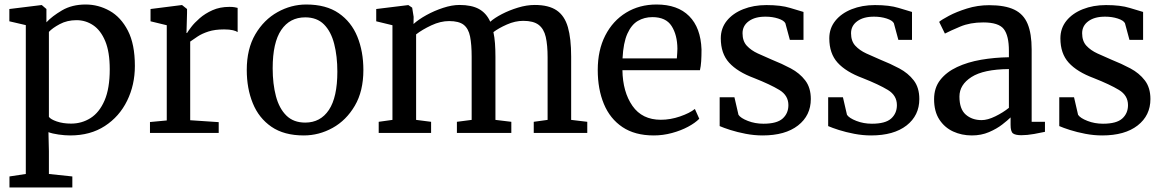

<svg xmlns="http://www.w3.org/2000/svg" viewBox="-20 -590 5164 852"><path d="M578.5 -297.5Q578.5 -213 544 -142.8Q509.5 -72.5 445.2 -30.8Q381 11 291.5 11Q267.5 11 239.8 7Q212 3 195 -3.5L197 80.5V182L301 193V242H22V193L94.5 182V-478.5L21.5 -495.5V-550L163.5 -567.5H165.5L186 -550V-491Q211 -518 255.2 -544Q299.5 -570 360 -570Q416.5 -570 466.5 -542Q516.5 -514 547.5 -454Q578.5 -394 578.5 -297.5ZM319.5 -500.5Q278 -500.5 245.2 -483Q212.5 -465.5 197 -448.5V-71.5Q204.5 -60.5 232 -51Q259.5 -41.5 295.5 -41.5Q343 -41.5 382 -66.2Q421 -91 444 -144.2Q467 -197.5 467 -282.5Q467 -359.5 447 -407.5Q427 -455.5 393.5 -478Q360 -500.5 319.5 -500.5Z M645.5 0V-48.5L720 -55.5V-478L648 -495.5V-550L786 -567.5H788L810 -550V-532L807.5 -443.5H810Q814.5 -451.5 828.5 -470Q842.5 -488.5 866.2 -509.2Q890 -530 923 -544.8Q956 -559.5 998 -559.5Q1012 -559.5 1020.5 -558Q1029 -556.5 1034.5 -555V-447.5Q1029 -452 1013.8 -455.8Q998.5 -459.5 974.5 -459.5Q933.5 -459.5 905 -450.2Q876.5 -441 857.2 -428.2Q838 -415.5 824 -405.5V-56.5L950.5 -48V0Z M1075 -279.5Q1075 -373 1113 -437.8Q1151 -502.5 1211.5 -536.2Q1272 -570 1339 -570Q1427 -570 1483 -531.5Q1539 -493 1565.8 -427.2Q1592.5 -361.5 1592.5 -279.5Q1592.5 -185.5 1554.5 -120.8Q1516.5 -56 1456 -22.5Q1395.5 11 1328 11Q1240.5 11 1184.5 -27.5Q1128.5 -66 1101.8 -131.8Q1075 -197.5 1075 -279.5ZM1334.5 -46Q1402 -46 1439.5 -102.2Q1477 -158.5 1477 -272Q1477 -340.5 1463 -395.2Q1449 -450 1417.8 -481.5Q1386.5 -513 1334.5 -513Q1266 -513 1228 -457Q1190 -401 1190 -287Q1190 -217.5 1204.5 -163Q1219 -108.5 1250.8 -77.2Q1282.5 -46 1334.5 -46Z M1660.5 0V-49.5L1721.5 -58V-478L1649.5 -495.5V-550L1792 -567.5L1809 -556L1815.5 -515.5L1815 -483.5Q1837 -503.5 1872.2 -523Q1907.5 -542.5 1946.5 -555.2Q1985.5 -568 2019 -568Q2073 -568 2105.8 -549.8Q2138.5 -531.5 2155.5 -493.5Q2174.5 -510.5 2207.2 -527.5Q2240 -544.5 2278.5 -556.2Q2317 -568 2353 -568Q2415 -568 2450.2 -544Q2485.5 -520 2500 -469.5Q2514.5 -419 2514.5 -339V-58L2586 -49.5V0H2348.5V-49.5L2410 -58V-335.5Q2410 -390 2401.8 -426Q2393.5 -462 2370.2 -479.8Q2347 -497.5 2302 -497.5Q2266 -497.5 2229.2 -481.2Q2192.5 -465 2169.5 -447.5Q2174.5 -425 2176.5 -397.5Q2178.5 -370 2178.5 -337.5V-58L2249 -49.5V0H2007.5V-49.5L2073 -58V-338Q2073 -392.5 2066 -427.8Q2059 -463 2037.8 -479.8Q2016.5 -496.5 1973 -496.5Q1934.5 -496.5 1894 -477.5Q1853.5 -458.5 1826.5 -437.5V-58L1893 -49.5V0Z M2881 11Q2797.5 11 2742.2 -26Q2687 -63 2659.8 -128.5Q2632.5 -194 2632.5 -279.5Q2632.5 -367.5 2666 -432.8Q2699.5 -498 2758.5 -534Q2817.5 -570 2893.5 -570Q2987 -570 3038.2 -518.5Q3089.5 -467 3093 -370.5Q3093 -340.5 3091.5 -318Q3090 -295.5 3086 -278.5H2742Q2743.5 -182 2786.5 -120.2Q2829.5 -58.5 2912.5 -58.5Q2954.5 -58.5 2997.5 -73.2Q3040.5 -88 3063.5 -106.5L3083 -63Q3065 -44.5 3033.2 -27.5Q3001.5 -10.5 2961.8 0.2Q2922 11 2881 11ZM2742.5 -331H2983.5Q2984.5 -341.5 2985.2 -355Q2986 -368.5 2986 -374Q2985.5 -435 2960.2 -474.5Q2935 -514 2875 -514Q2839 -514 2810.5 -497.2Q2782 -480.5 2764 -440.5Q2746 -400.5 2742.5 -331Z M3239 -158.5 3257 -80.5Q3266.5 -66 3298.5 -53.5Q3330.5 -41 3367.5 -41Q3427.5 -41 3453 -64Q3478.5 -87 3478.5 -123.5Q3478.5 -166.5 3438.5 -190.8Q3398.5 -215 3326.5 -243.5Q3252.5 -271 3215.5 -311.8Q3178.5 -352.5 3178.5 -420Q3178.5 -464.5 3205.2 -497.8Q3232 -531 3278 -549.2Q3324 -567.5 3381 -567.5Q3445.5 -567.5 3486.2 -554.8Q3527 -542 3545.5 -537V-413H3485L3465 -487Q3458.5 -499.5 3433 -507.8Q3407.5 -516 3378 -516Q3331 -516.5 3303 -496.2Q3275 -476 3275 -442.5Q3275 -407.5 3294 -387Q3313 -366.5 3342.8 -352.8Q3372.5 -339 3405.5 -325Q3449.5 -307.5 3489 -286.5Q3528.5 -265.5 3553.2 -233.2Q3578 -201 3578 -150.5Q3578 -77.5 3521.2 -33.2Q3464.5 11 3364 11Q3327 11 3289.2 3.8Q3251.5 -3.5 3221 -13.2Q3190.5 -23 3173.5 -30.5V-158.5Z M3720.5 -158.5 3738.5 -80.5Q3748 -66 3780 -53.5Q3812 -41 3849 -41Q3909 -41 3934.5 -64Q3960 -87 3960 -123.5Q3960 -166.5 3920 -190.8Q3880 -215 3808 -243.5Q3734 -271 3697 -311.8Q3660 -352.5 3660 -420Q3660 -464.5 3686.8 -497.8Q3713.5 -531 3759.5 -549.2Q3805.5 -567.5 3862.5 -567.5Q3927 -567.5 3967.8 -554.8Q4008.5 -542 4027 -537V-413H3966.5L3946.5 -487Q3940 -499.5 3914.5 -507.8Q3889 -516 3859.5 -516Q3812.5 -516.5 3784.5 -496.2Q3756.5 -476 3756.5 -442.5Q3756.5 -407.5 3775.5 -387Q3794.5 -366.5 3824.2 -352.8Q3854 -339 3887 -325Q3931 -307.5 3970.5 -286.5Q4010 -265.5 4034.8 -233.2Q4059.5 -201 4059.5 -150.5Q4059.5 -77.5 4002.8 -33.2Q3946 11 3845.5 11Q3808.5 11 3770.8 3.8Q3733 -3.5 3702.5 -13.2Q3672 -23 3655 -30.5V-158.5Z M4125 -150Q4125 -200.5 4152.5 -235.5Q4180 -270.5 4227 -292.5Q4274 -314.5 4333.5 -324.8Q4393 -335 4457 -336V-364.5Q4457 -432 4434.2 -461.2Q4411.5 -490.5 4343 -490.5Q4285 -490.5 4241 -472Q4197 -453.5 4173 -441L4147.5 -493Q4157.5 -502 4190.8 -519.8Q4224 -537.5 4271 -552.2Q4318 -567 4369.5 -567Q4439.5 -567 4480.8 -547.2Q4522 -527.5 4540 -484.2Q4558 -441 4558 -370.5V-49.5H4617V-5Q4600 -1 4568.8 4.5Q4537.5 10 4512.5 10Q4486 10 4475.2 2Q4464.5 -6 4464.5 -36V-69Q4452 -56.5 4427.5 -37.5Q4403 -18.5 4368.8 -3.8Q4334.5 11 4292.5 11Q4247.5 11 4209.5 -6.5Q4171.5 -24 4148.2 -59.8Q4125 -95.5 4125 -150ZM4336 -57Q4362.5 -57 4396.8 -73.8Q4431 -90.5 4457 -111.5V-283.5Q4344.5 -282.5 4291 -248.2Q4237.5 -214 4237.5 -161.5Q4237.5 -106 4265.5 -81.5Q4293.5 -57 4336 -57Z M4746 -158.5 4764 -80.5Q4773.5 -66 4805.5 -53.5Q4837.5 -41 4874.5 -41Q4934.5 -41 4960 -64Q4985.5 -87 4985.5 -123.5Q4985.5 -166.5 4945.5 -190.8Q4905.5 -215 4833.5 -243.5Q4759.5 -271 4722.5 -311.8Q4685.5 -352.5 4685.5 -420Q4685.5 -464.5 4712.2 -497.8Q4739 -531 4785 -549.2Q4831 -567.5 4888 -567.5Q4952.5 -567.5 4993.2 -554.8Q5034 -542 5052.5 -537V-413H4992L4972 -487Q4965.5 -499.5 4940 -507.8Q4914.5 -516 4885 -516Q4838 -516.5 4810 -496.2Q4782 -476 4782 -442.5Q4782 -407.5 4801 -387Q4820 -366.5 4849.8 -352.8Q4879.5 -339 4912.5 -325Q4956.5 -307.5 4996 -286.5Q5035.5 -265.5 5060.2 -233.2Q5085 -201 5085 -150.5Q5085 -77.5 5028.2 -33.2Q4971.5 11 4871 11Q4834 11 4796.2 3.8Q4758.5 -3.5 4728 -13.2Q4697.5 -23 4680.5 -30.5V-158.5Z"/></svg>

Font: Merriweather
Style: Regular
Weight: 400
Designer: Eben Sorkin
Foundry: Eben Sorkin
Version: Version 2.100; ttfautohint (v1.7.19-72a1) -l 8 -r 50 -G 200 